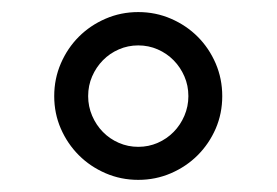

<svg xmlns="http://www.w3.org/2000/svg" viewBox="-20 -730 458 318"><path d="M69.8 -570.8Q69.8 -599.6 80.8 -625Q91.8 -650.4 110.6 -669.2Q129.4 -688 154.8 -699Q180.2 -710 209 -710Q237.8 -710 263.2 -699Q288.6 -688 307.4 -669.2Q326.2 -650.4 337.2 -625Q348.1 -599.6 348.1 -570.8Q348.1 -542 337.2 -516.8Q326.2 -491.7 307.4 -472.9Q288.6 -454.1 263.2 -443.1Q237.8 -432.1 209 -432.1Q180.2 -432.1 154.8 -443.1Q129.4 -454.1 110.6 -472.9Q91.8 -491.7 80.8 -516.8Q69.8 -542 69.8 -570.8ZM126 -570.8Q126 -553.7 132.6 -538.3Q139.2 -522.9 150.4 -511.5Q161.6 -500 176.8 -493.4Q191.9 -486.8 209 -486.8Q226.1 -486.8 241.2 -493.4Q256.3 -500 267.6 -511.5Q278.8 -522.9 285.4 -538.3Q292 -553.7 292 -570.8Q292 -588.4 285.4 -603.5Q278.8 -618.7 267.6 -630.1Q256.3 -641.6 241.2 -648.2Q226.1 -654.8 209 -654.8Q191.9 -654.8 176.8 -648.2Q161.6 -641.6 150.4 -630.1Q139.2 -618.7 132.6 -603.5Q126 -588.4 126 -570.8Z"/></svg>

Font: Abel
Style: Regular
Weight: 400
Designer: Matthew Desmond
Foundry: Matthew Desmond
Version: Version 1.002